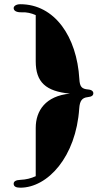

<svg xmlns="http://www.w3.org/2000/svg" viewBox="-20 -788 496 905"><path d="M44.4 78.1C44.4 90.8 55.2 96.7 75.7 96.7C204.6 96.7 338.4 -48.3 353.5 -277.3C356 -312 366.2 -327.1 393.1 -330.1C412.1 -332 419.9 -337.9 419.9 -348.6C419.9 -356.9 413.1 -364.7 396 -366.2C365.2 -368.7 356 -378.9 354 -415.5C342.3 -615.7 237.3 -768.1 75.7 -768.1C55.2 -768.1 44.4 -758.8 44.4 -750C44.4 -736.8 58.1 -729 84 -730C105.5 -731 127.4 -726.1 148.4 -716.8V-499C148.4 -399.9 196.8 -357.4 309.6 -346.7C195.3 -335.9 148.4 -266.6 148.4 -185.1V42.5C126 52.7 102.5 58.6 77.1 59.6C53.7 60.5 44.4 67.4 44.4 78.1Z"/></svg>

Font: Limelight
Style: Regular
Weight: 400
Designer: Nicole Fally
Foundry: Nicole Fally
Version: Version 1.002